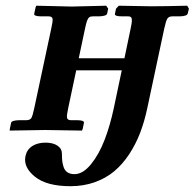

<svg xmlns="http://www.w3.org/2000/svg" viewBox="-20 -454 678 669"><path d="M376.5 -77.1 404.3 -209H245.6L217.8 -78.1Q211.9 -51.3 213.6 -43.5Q215.3 -35.6 226.6 -35.2H247.6Q274.4 -35.2 272.5 -25.9L268.1 -4.9L265.6 1L137.2 -1Q120.6 -1 75.4 0Q30.3 1 13.7 1L14.2 -4.9L18.6 -25.9Q20.5 -34.7 47.4 -35.2H72.3Q85 -35.6 89.4 -43.2Q93.8 -50.8 99.6 -78.1L158.7 -355Q164.6 -380.4 163.1 -388.7Q161.6 -397 149.4 -397H124.5Q97.7 -397 99.1 -405.8L104 -428.2L106.4 -434.1L229.5 -431.2Q247.1 -431.6 289.8 -432.6Q332.5 -433.6 350.1 -434.1L356.9 -423.8L353.5 -407.2Q351.6 -397.5 324.2 -397H303.2Q295.4 -397 291.3 -394Q287.1 -391.1 283.7 -382.6Q280.3 -374 276.4 -355L254.4 -251H413.6L435.1 -354Q439 -372.1 439.5 -380.9Q439.9 -389.6 437 -393.3Q434.1 -397 426.3 -397H405.3Q378.4 -397 380.4 -405.8L384.3 -423.8L394 -434.1L505.9 -432.1Q555.7 -432.1 632.3 -434.1L638.2 -423.8L634.3 -407.2Q632.3 -397.5 605.5 -397H580.6Q568.4 -397 563.2 -389.2Q558.1 -381.3 552.2 -354L493.2 -77.1Q483.4 -30.8 468.3 8.8Q453.1 48.3 430.2 83.3Q407.2 118.2 378.2 142.6Q349.1 167 310.1 180.9Q271 194.8 225.6 194.8Q142.6 194.8 101.6 161.6Q60.5 128.4 68.8 89.8Q73.7 66.9 92.5 54.9Q111.3 43 138.7 43Q164.6 43 180.2 53.5Q195.8 64 195.8 82Q195.8 96.2 196.8 106.2Q197.8 116.2 201.7 128.2Q205.6 140.1 215.1 146.5Q224.6 152.8 239.3 152.8Q269 152.8 297.1 118.2Q325.2 83.5 344.5 33.2Q363.8 -17.1 376.5 -77.1Z"/></svg>

Font: Linux Libertine Slanted
Style: Semibold Slanted
Weight: 600
Designer: Philipp H. Poll
Foundry: Philipp H. Poll
Version: Version 5.1.1